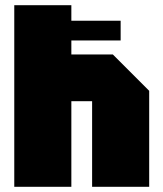

<svg xmlns="http://www.w3.org/2000/svg" viewBox="-20 -720 630 740"><path d="M35 0V-700H255V-510H415L555 -370V0H335V-330H255V0ZM40 -564V-640H445V-564Z"/></svg>

Font: Tektur SemiCondensed Black
Style: Regular
Weight: 900
Width: 4
Designer: Adam Jagosz
Foundry: Adam Jagosz
Version: Version 1.005;gftools[0.9.30]